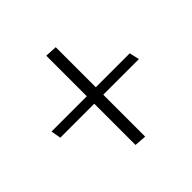

<svg xmlns="http://www.w3.org/2000/svg" viewBox="-139 -669 800 800"><g transform="rotate(-45 260.5 -269.0)"><path d="M496 -251H286V-4L233 -8V-251H33L25 -295H233V-534L286 -531V-295H486Z"/></g></svg>

Font: Palanquin ExtraLight
Style: Regular
Weight: 275
Designer: Pria Ravichandran
Version: Version 1.001